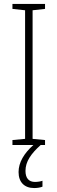

<svg xmlns="http://www.w3.org/2000/svg" viewBox="-20 -734 291 972"><path d="M109 131C109 84 137 44 186 0H208V-25L145 -31V-682L208 -689V-714H43V-689L107 -682V-31L43 -25V0H149C102 42 74 88 74 137C74 189 104 218 153 218C171 218 185 215 195 211V181C188 184 172 187 157 187C126 187 109 168 109 131Z"/></svg>

Font: Noto Sans Myanmar UI Condensed ExtraLight
Style: Regular
Weight: 200
Width: 3
Designer: Monotype Design Team
Foundry: Monotype Imaging Inc.
Version: Version 2.103